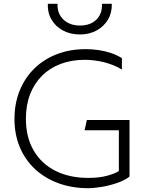

<svg xmlns="http://www.w3.org/2000/svg" viewBox="-20 -973 790 1008"><path d="M443 15Q358 15 287 -11Q216 -37 164.2 -85Q112.5 -133 84.2 -199.8Q56 -266.5 56 -348Q56 -430 83.2 -497.2Q110.5 -564.5 160.2 -613.2Q210 -662 278.5 -688.5Q347 -715 430 -715Q464.5 -715 498.2 -710Q532 -705 563 -694.5Q594 -684 620 -667.5V-608Q577.5 -633.5 526.5 -646.2Q475.5 -659 425 -659Q355.5 -659 298.5 -637.5Q241.5 -616 200.8 -575.5Q160 -535 138 -478Q116 -421 116 -350Q116 -252.5 156.8 -182.8Q197.5 -113 271.2 -76Q345 -39 444 -39Q499.5 -39 541 -50Q582.5 -61 604 -75V-289H424L436 -343H660V-46Q636.5 -27 597.2 -13.2Q558 0.5 516 7.8Q474 15 443 15ZM400 -792Q349.5 -792 310.8 -812.8Q272 -833.5 250.5 -870Q229 -906.5 231 -953H282Q280 -902 312.8 -870.5Q345.5 -839 400 -839Q455 -839 486.5 -870.5Q518 -902 515 -953H567Q568.5 -906.5 546.8 -870Q525 -833.5 486.8 -812.8Q448.5 -792 400 -792Z"/></svg>

Font: Geologica-Sharp
Style: Regular
Weight: 100
Designer: Sindre Bremnes, Frode Helland
Foundry: Monokrom Skriftforlag AS
Version: Version 1.010;gftools[0.9.28]